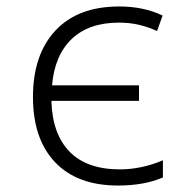

<svg xmlns="http://www.w3.org/2000/svg" viewBox="-20 -563 603 594"><path d="M345 11Q219 11 150.5 -61Q82 -133 82 -263Q82 -394 151.5 -468.5Q221 -543 349 -543Q424 -543 483 -515L466 -467Q437 -480 409 -486.5Q381 -493 348 -493Q255 -493 202 -442.5Q149 -392 141 -299H410V-251H139Q142 -148 195.5 -93.5Q249 -39 351 -39Q417 -39 484 -67V-14Q454 -1 419 5Q384 11 345 11Z"/></svg>

Font: Noto Sans Mono SemiCondensed Light
Style: Regular
Weight: 300
Width: 4
Designer: Monotype Design Team
Foundry: Monotype Imaging Inc.
Version: Version 2.014; ttfautohint (v1.8.4.7-5d5b)